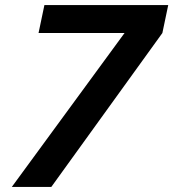

<svg xmlns="http://www.w3.org/2000/svg" viewBox="-20 -735 681 755"><path d="M26.5 0 518.7 -672 518.5 -605.2H131.6L154.6 -715H641.5L618.5 -605.2L181.8 0Z"/></svg>

Font: Wix Madefor Text
Style: Italic
Weight: 400
Italic angle: -12°
Designer: Dalton Maag Ltd
Foundry: Dalton Maag Ltd
Version: Version 3.100